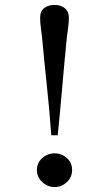

<svg xmlns="http://www.w3.org/2000/svg" viewBox="-20 -759 440 775"><path d="M271 -73Q271 -44 250 -24Q229 -4 200 -4Q172 -4 150.5 -24Q129 -44 129 -73Q129 -102 150.5 -121Q172 -140 200 -140Q229 -140 250 -121Q271 -102 271 -73ZM258 -687Q258 -668 255 -648.5Q252 -629 250 -609Q240 -510 231.5 -411Q223 -312 213 -213H187Q180 -311 169.5 -409.5Q159 -508 150 -606Q148 -626 145 -646.5Q142 -667 142 -687Q142 -714 158.5 -726.5Q175 -739 200 -739Q225 -739 241.5 -726Q258 -713 258 -687Z"/></svg>

Font: Kaisei HarunoUmi
Style: Regular
Weight: 400
Designer: Font-Kai, 金井和夫
Foundry: KAZUO KANAI
Version: Version 5.003